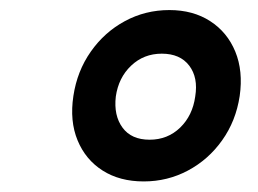

<svg xmlns="http://www.w3.org/2000/svg" viewBox="-20 -856 505 376"><path d="M261.4 -500.7Q214.5 -500.7 181 -522Q147.5 -543.3 131.9 -581.2Q116.3 -619 123.7 -668Q131 -716.8 157.8 -754.9Q184.5 -793 224.5 -814.6Q264.6 -836.3 311.7 -836.3Q358.1 -836.3 391.6 -814.6Q425.1 -793 440.8 -754.9Q456.4 -716.8 449.4 -668Q442 -619 415 -581.2Q388.1 -543.3 348 -522Q308 -500.7 261.4 -500.7ZM273 -582.4Q308.3 -582.4 332.8 -606.1Q357.2 -629.8 362.3 -667Q368.4 -704 350.6 -727.4Q332.8 -750.9 296.8 -750.9Q261.5 -750.9 236.8 -727.4Q212.1 -704 206.8 -667Q202.5 -629.8 219.9 -606.1Q237.2 -582.4 273 -582.4Z"/></svg>

Font: Public Sans Thin
Style: Italic
Weight: 100
Italic angle: -8°
Designer: The Public Sans project authors (U.S. Web Design System). Libre Franklin designed by Pablo Impallari and Rodrigo Fuenzal
Version: Version 2.000